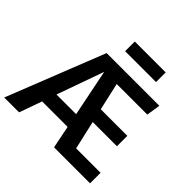

<svg xmlns="http://www.w3.org/2000/svg" viewBox="-232 -1078 1278 1278"><g transform="rotate(45 407.0 -439.0)"><path d="M624 -878H333V-787H624ZM514 -301H742V-399H492L448 -593H736L751 -691H255L-18 0H122L179 -160H419L451 0H790V-99H560ZM332 -591 399 -260H214Z"/></g></svg>

Font: Fira Sans Medium
Style: Regular
Weight: 500
Designer: Carrois Corporate & Edenspiekermann AG
Foundry: Carrois Corporate GbR & Edenspiekermann AG
Version: Version 4.203